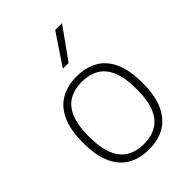

<svg xmlns="http://www.w3.org/2000/svg" viewBox="-233 -919 1039 1039"><g transform="rotate(-45 286.0 -399.5)"><path d="M286 9Q217.5 9 166 -19.5Q114.5 -48 86 -109.8Q57.5 -171.5 57.5 -270Q57.5 -367.5 86 -429Q114.5 -490.5 166 -519.5Q217.5 -548.5 286 -548.5Q355 -548.5 406.5 -520.2Q458 -492 486.5 -430.5Q515 -369 515 -270.5Q515 -173 486.2 -111.2Q457.5 -49.5 406 -20.2Q354.5 9 286 9ZM286 -31.5Q341.5 -31.5 382.5 -54.5Q423.5 -77.5 446 -129.8Q468.5 -182 468.5 -269Q468.5 -357.5 446 -409.8Q423.5 -462 382.5 -485Q341.5 -508 286 -508Q230.5 -508 189.8 -485.2Q149 -462.5 126.5 -410.5Q104 -358.5 104 -271.5Q104 -183 126.5 -130.5Q149 -78 189.8 -54.8Q230.5 -31.5 286 -31.5ZM264 -630.5 383 -808H435L308 -630.5Z"/></g></svg>

Font: Encode Sans Semi Expanded ExtraLight
Style: Regular
Weight: 200
Width: 6
Designer: Multiple Designers
Foundry: Impallari Type
Version: Version 3.000; ttfautohint (v1.8.3) -l 8 -r 50 -G 200 -x 14 